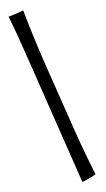

<svg xmlns="http://www.w3.org/2000/svg" viewBox="-54 -753 459 833"><g transform="rotate(-5 175.5 -336.0)"><path d="M275 45H270L92 -478Q46 -615 14 -696Q15 -696 41 -704Q67 -712 76 -717H80Q106 -622 149 -493L258 -175Q290 -82 330 17Q324 24 275 45Z"/></g></svg>

Font: Almendra SC
Style: Bold
Weight: 700
Designer: Ana Sanfelippo
Foundry: Ana Sanfelippo
Version: Version 1.003